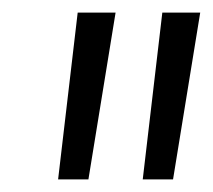

<svg xmlns="http://www.w3.org/2000/svg" viewBox="-20 -760 337 304"><path d="M163 -740 120 -476H72L103 -740ZM297 -740 254 -476H206L237 -740Z"/></svg>

Font: Pathway Extreme Condensed Thin
Style: Italic
Weight: 250
Width: 3
Italic angle: -8°
Version: Version 1.001;gftools[0.9.26]